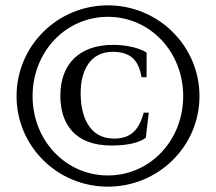

<svg xmlns="http://www.w3.org/2000/svg" viewBox="-20 -685 808 719"><path d="M42 -325C42 -137 195 14 384 14C573 14 727 -137 727 -325C727 -513 573 -665 384 -665C195 -665 42 -513 42 -325ZM102 -325C102 -491 226 -622 384 -622C542 -622 666 -491 666 -325C666 -159 542 -28 384 -28C226 -28 102 -159 102 -325ZM206 -327C206 -221 260 -140 398 -140C458 -140 502 -151 526 -169L537 -263H518C500 -196 468 -166 407 -166C310 -166 282 -256 282 -336C282 -418 316 -491 402 -491C480 -491 501 -447 510 -396H529V-488C500 -507 449 -517 404 -517C273 -517 206 -441 206 -327Z"/></svg>

Font: erewhon
Style: Regular
Weight: 400
Version: Version 1.0.0